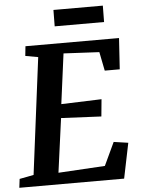

<svg xmlns="http://www.w3.org/2000/svg" viewBox="-68 -973 751 1021"><g transform="rotate(-5 307.5 -463.0)"><path d="M256.3 -926.3H520L519 -838.9H255.4ZM-1 -46.9 74.7 -61.5 153.8 -683.6 85.9 -695.8 91.3 -747.1H590.8L580.1 -581.1H500L480 -681.6L289.6 -691.4L254.4 -423.8L469.7 -431.2L460.9 -339.8L246.6 -350.1L207.5 -61.5L456.5 -76.2L514.2 -199.2L591.3 -188L552.7 0H-6.8Z"/></g></svg>

Font: Brush Lettering One
Style: Bold Italic
Weight: 400
Italic angle: -7°
Designer: Eben Sorkin
Foundry: Eben Sorkin
Version: Version 1.001